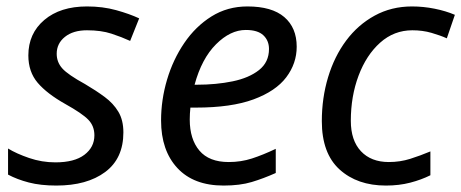

<svg xmlns="http://www.w3.org/2000/svg" viewBox="-20 -566 1432 596"><path d="M155 10Q106 10 69.5 0.5Q33 -9 5 -24V-105Q31 -89 70.5 -75.5Q110 -62 152 -62Q211 -62 242 -85.5Q273 -109 273 -146Q273 -175 254 -194.5Q235 -214 183 -243Q126 -275 97 -309Q68 -343 68 -394Q68 -462 117.5 -504Q167 -546 250 -546Q299 -546 340.5 -534.5Q382 -523 412 -509L384 -439Q358 -451 326 -461.5Q294 -472 250 -472Q207 -472 181.5 -451.5Q156 -431 156 -399Q156 -373 173.5 -353.5Q191 -334 244 -305Q278 -285 305 -265Q332 -245 347.5 -219Q363 -193 363 -155Q363 -74 306.5 -32Q250 10 155 10Z M674 10Q581 10 530.5 -44.5Q480 -99 480 -192Q480 -256 498.5 -318.5Q517 -381 552 -432.5Q587 -484 636.5 -515Q686 -546 748 -546Q824 -546 862.5 -513Q901 -480 901 -421Q901 -369 868.5 -326Q836 -283 767 -257.5Q698 -232 588 -232H571Q570 -223 569.5 -213Q569 -203 569 -195Q569 -134 599 -98.5Q629 -63 690 -63Q728 -63 762 -74Q796 -85 836 -104V-29Q798 -12 761.5 -1Q725 10 674 10ZM591 -303Q651 -303 702 -313.5Q753 -324 784 -348.5Q815 -373 815 -414Q815 -440 797.5 -456.5Q780 -473 743 -473Q695 -473 650.5 -428.5Q606 -384 584 -303Z M1178 10Q1089 10 1034 -40Q979 -90 979 -190Q979 -262 998.5 -326.5Q1018 -391 1054.5 -440Q1091 -489 1143 -517.5Q1195 -546 1259 -546Q1294 -546 1329 -539Q1364 -532 1392 -520L1367 -447Q1347 -456 1319.5 -464Q1292 -472 1260 -472Q1203 -472 1160 -433.5Q1117 -395 1093 -331Q1069 -267 1069 -191Q1069 -130 1100.5 -96.5Q1132 -63 1187 -63Q1222 -63 1253.5 -73Q1285 -83 1316 -96V-22Q1288 -8 1253.5 1Q1219 10 1178 10Z"/></svg>

Font: Noto Sans
Style: Italic
Weight: 400
Italic angle: -12°
Designer: Monotype Design Team
Foundry: Monotype Imaging Inc.
Version: Version 2.013; ttfautohint (v1.8.4.7-5d5b)